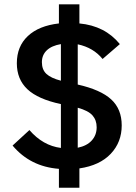

<svg xmlns="http://www.w3.org/2000/svg" viewBox="-20 -800 640 902"><path d="M256.8 82V-6.8Q122.1 -17.1 39.1 -116.2L118.2 -189Q181.6 -115.7 266.1 -105V-311Q158.2 -334 108.6 -380.9Q59.1 -427.7 59.1 -502.9Q59.1 -582 110.8 -630.6Q162.6 -679.2 256.8 -689.9V-779.8H353V-689.9Q473.1 -678.7 543 -592.8L461.9 -522.9Q418.9 -576.2 345.2 -591.8V-402.8Q453.1 -378.4 502.4 -333Q551.8 -287.6 551.8 -210.9Q551.8 -131.8 500.2 -77.4Q448.7 -22.9 353 -8.8V82ZM266.1 -420.9V-592.8Q222.7 -585.4 199.7 -563.5Q176.8 -541.5 176.8 -507.8Q176.8 -472.7 198 -452.9Q219.2 -433.1 266.1 -420.9ZM345.2 -106Q388.2 -114.7 411.1 -140.1Q434.1 -165.5 434.1 -202.1Q434.1 -235.8 414.3 -258.1Q394.5 -280.3 345.2 -293.9Z"/></svg>

Font: Anuphan SemiBold
Style: Bold
Weight: 600
Designer: Mike Abbink, Paul van der Laan, Pieter van Rosmalen, Mint Tantisuwanna
Foundry: Bold Monday; Cadson Demak
Version: Version 3.002;hotconv 1.0.109;makeotfexe 2.5.65596